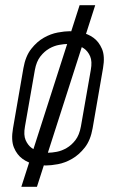

<svg xmlns="http://www.w3.org/2000/svg" viewBox="-20 -630 461 738"><path d="M291 -144 329 -361Q335 -394 326.5 -413.5Q318 -433 303 -443.5Q288 -454 270.5 -457.5Q253 -461 240 -461Q227 -461 207.5 -457.5Q188 -454 169.5 -443.5Q151 -433 135.5 -413.5Q120 -394 114 -361L76 -144Q70 -111 78.5 -91.5Q87 -72 102 -61Q117 -50 135 -46.5Q153 -43 166 -43Q179 -43 198 -46.5Q217 -50 236 -61Q255 -72 270 -91.5Q285 -111 291 -144ZM336 -137Q328 -91 306 -63Q284 -35 257 -19.5Q230 -4 203 1Q176 6 157 6Q138 6 113 1Q88 -4 66.5 -19.5Q45 -35 33.5 -63Q22 -91 30 -137L70 -368Q78 -414 100 -442Q122 -470 148.5 -485Q175 -500 202 -505Q229 -510 248 -510Q267 -510 292.5 -505Q318 -500 339 -485Q360 -470 372 -442Q384 -414 376 -368ZM286 -610H346L122 88H62Z"/></svg>

Font: Marvel
Style: Italic
Weight: 400
Italic angle: -12°
Designer: Carolina Trebol
Foundry: Carolina Trebol
Version: Version 1.001